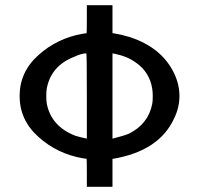

<svg xmlns="http://www.w3.org/2000/svg" viewBox="-20 -714 762 734"><path d="M312 -641V-694H410V-587H413Q448 -581 477 -572Q598 -532 645 -435Q666 -392 666 -347Q666 -302 645 -260Q588 -137 413 -107H410V0H312V-54Q312 -107 311 -107Q304 -108 296 -109Q199 -126 127 -190.5Q55 -255 55 -347Q55 -439 127 -503.5Q199 -568 296 -585L311 -587Q312 -587 312 -641ZM312 -347Q312 -510 310 -510Q292 -510 264 -497Q176 -463 159 -377Q157 -369 157 -347Q157 -325 159 -317Q176 -231 268 -195Q284 -190 312 -184ZM428 -506Q419 -509 414 -509L410 -510V-184Q454 -195 473 -203Q547 -240 562 -317Q564 -325 564 -347Q564 -411 524 -454Q484 -494 428 -506Z"/></svg>

Font: MathJax_SansSerif
Style: Regular
Weight: 400
Version: Version 1.1